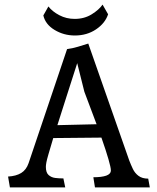

<svg xmlns="http://www.w3.org/2000/svg" viewBox="-20 -813 680 833"><path d="M23 0 15 -47Q50 -49 72 -62.5Q94 -76 104 -105L271 -600Q294 -603 317.5 -610Q341 -617 363 -624L541 -116Q548 -98 556.5 -80Q565 -62 581 -50Q597 -38 623 -38L630 0H392L385 -44Q421 -44 441 -51Q461 -58 461 -74Q461 -86 450.5 -122.5Q440 -159 420 -216L211 -214Q197 -167 190 -143Q183 -119 181 -107.5Q179 -96 179 -89Q179 -64 191 -53.5Q203 -43 219.5 -41Q236 -39 251 -39H255L263 0ZM346 -415 315 -539Q286 -449 265 -383Q244 -317 229 -270L399 -274Q376 -337 346 -415ZM305 -659Q257 -659 217 -683Q177 -707 168 -746L190 -785Q207 -763 237.5 -747Q268 -731 304 -731Q346 -731 378 -751Q410 -771 425 -793L449 -751Q436 -712 396.5 -685.5Q357 -659 305 -659Z"/></svg>

Font: Maname
Style: Regular
Weight: 400
Designer: Pathum Egodawatta
Foundry: mooniak
Version: Version 1.000; ttfautohint (v1.8.4.7-5d5b)